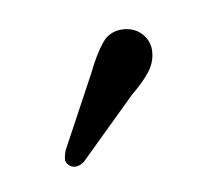

<svg xmlns="http://www.w3.org/2000/svg" viewBox="-42 -735 284 257"><g transform="rotate(-15 100.0 -606.0)"><path d="M88.5 -640.5Q102.5 -664 115.2 -677Q128 -690 147 -686.5Q162 -683.5 169.8 -672Q177.5 -660.5 175 -647Q172.5 -633 162 -622Q151.5 -611 134.5 -599.5L48.5 -529Q36.5 -522 28.5 -529.5Q24 -534 25.2 -539.8Q26.5 -545.5 29.5 -551Z"/></g></svg>

Font: Fraunces 9pt SuperSoft Light
Style: Regular
Weight: 300
Version: Version 1.000;[b76b70a41]